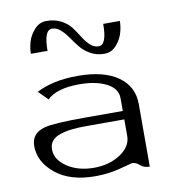

<svg xmlns="http://www.w3.org/2000/svg" viewBox="-87 -867 840 942"><g transform="rotate(-10 333.0 -396.0)"><path d="M562.5 -729.5Q562.5 -702.1 553.7 -670.9Q544.9 -639.6 520.5 -611.8Q496.1 -584 460.9 -584Q421.9 -584 391.6 -601.1Q361.3 -618.2 341.8 -642.6Q322.3 -667 305.7 -691.4Q289.1 -715.8 269.5 -732.9Q250 -750 227.5 -750Q187.5 -750 187.5 -646.5H104.5Q104.5 -673.8 113.3 -705.1Q122.1 -736.3 147 -764.2Q171.9 -792 207 -792Q249 -792 280.8 -774.9Q312.5 -757.8 330.6 -732.9Q348.6 -708 363.8 -683.6Q378.9 -659.2 397.5 -642.1Q416 -625 439.5 -625Q479.5 -625 479.5 -729.5ZM583 0Q554.7 0 536.6 -16.1Q518.6 -32.2 500 -32.2Q498 -32.2 438.5 -16.1Q378.9 0 312.5 0Q187.5 0 114.7 -59.1Q42 -118.2 42 -198.2Q42 -260.7 108.4 -279.3Q154.3 -292 312.5 -292H500V-354.5Q500 -404.3 446.8 -431.2Q393.6 -458 312.5 -458Q199.2 -458 151.4 -411.1L105.5 -457Q188.5 -500 311.5 -500Q441.4 -500 512.2 -449.7Q583 -399.4 583 -312.5ZM500 -250H312.5Q270.5 -250 239.3 -246.6Q208 -243.2 180.7 -234.4Q153.3 -225.6 139.2 -208.5Q125 -191.4 125 -167Q125 -115.2 179.7 -78.6Q234.4 -42 312.5 -42Q390.6 -42 445.3 -78.6Q500 -115.2 500 -167Z"/></g></svg>

Font: okolaks
Style: Regular
Weight: 500
Version: Version 000.6.0